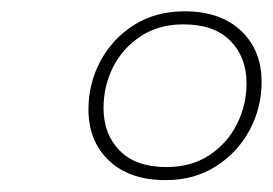

<svg xmlns="http://www.w3.org/2000/svg" viewBox="-20 -740 471 331"><path d="M298 -720.5Q360 -720.5 395.5 -687Q431 -653.5 431 -598.5Q431 -554 410.2 -515.5Q389.5 -477 352.2 -453.2Q315 -429.5 265.5 -429.5Q203.5 -429.5 168 -463Q132.5 -496.5 132.5 -551.5Q132.5 -596 153.2 -634.8Q174 -673.5 211.2 -697Q248.5 -720.5 298 -720.5ZM267 -452Q309.5 -452 340.5 -472.2Q371.5 -492.5 388.2 -525.5Q405 -558.5 405 -596.5Q405 -641.5 377 -669.8Q349 -698 296 -698Q254 -698 223 -677.8Q192 -657.5 175.2 -624.8Q158.5 -592 158.5 -553.5Q158.5 -508.5 186.5 -480.2Q214.5 -452 267 -452Z"/></svg>

Font: Newsreader 72pt Light
Style: Italic
Weight: 300
Italic angle: -17°
Designer: Hugues Gentile
Foundry: Production Type
Version: Version 1.003; ttfautohint (v1.8.3)